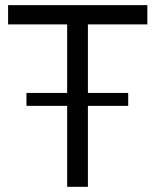

<svg xmlns="http://www.w3.org/2000/svg" viewBox="-20 -720 598 740"><path d="M547.9 -626H318.8V-361.8H474.1V-312H318.8V0H238.8V-312H82V-361.8H238.8V-626H11.2V-700.2H547.9Z"/></svg>

Font: Argentum Sans Light
Style: Regular
Weight: 300
Designer: Julieta Ulanovsky (Modified by Cristiano Sobral)
Foundry: Julieta Ulanovsky
Version: Version 1.000; ttfautohint (v1.5.65-e2d9)